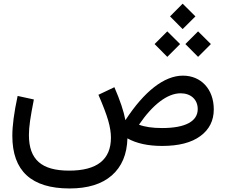

<svg xmlns="http://www.w3.org/2000/svg" viewBox="-20 -808 1248 1063"><path d="M991.2 -647 1062 -717.3 991.2 -787.6 921.4 -717.3ZM1076.7 -493.2 1147.5 -564 1076.7 -634.3 1006.3 -564ZM906.2 -493.2 977.1 -564 906.2 -634.3 835.9 -564ZM992.7 -389.2C889.2 -389.2 778.3 -302.2 674.3 -142.6C665.5 -190.9 645 -252 613.3 -325.2L524.9 -283.2C550.8 -223.6 568.8 -176.3 579.1 -140.6C589.4 -105 594.2 -73.2 594.2 -45.9C594.2 75.7 517.1 136.7 362.8 136.7C210 136.7 140.1 75.7 140.1 -60.5C140.1 -82.5 142.1 -108.9 146.5 -139.2C150.9 -168.9 157.7 -208.5 167.5 -257.3L77.6 -276.9C57.6 -183.1 48.3 -112.8 48.3 -55.7C48.3 138.2 153.8 235.4 365.2 235.4C465.8 235.4 543.9 211.4 599.1 163.1C654.3 114.7 683.1 46.4 685.5 -42C734.9 -14.2 799.3 0 877.9 0C969.2 0 1040 -18.1 1089.4 -54.7C1138.7 -90.8 1163.6 -140.1 1163.6 -202.6C1163.6 -314 1093.3 -389.2 992.7 -389.2ZM980 -291.5C1036.6 -291.5 1074.7 -256.8 1074.7 -204.1C1074.7 -137.2 1008.3 -99.1 877.4 -99.1C823.7 -99.1 781.2 -105.5 749.5 -117.7C825.7 -229.5 907.2 -291.5 980 -291.5Z"/></svg>

Font: Estedad Medium
Style: Regular
Weight: 500
Designer: Amin Abedi
Version: Version 7.3